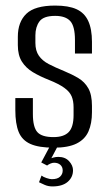

<svg xmlns="http://www.w3.org/2000/svg" viewBox="-20 -523 387 689"><path d="M173 7Q119 7 89 -6.5Q59 -20 47 -49.5Q35 -79 35 -128V-171H98V-114Q98 -67 114 -49Q130 -31 172 -31Q209 -31 226.5 -49Q244 -67 244 -110V-138Q244 -161 237 -177.5Q230 -194 210.5 -208Q191 -222 156 -236Q123 -249 98 -264Q73 -279 58.5 -302Q44 -325 44 -361V-391Q44 -444 74.5 -473.5Q105 -503 178 -503Q226 -503 254.5 -490Q283 -477 296.5 -448Q310 -419 310 -373V-331H249V-379Q249 -429 232 -447.5Q215 -466 178 -466Q136 -466 121.5 -446Q107 -426 107 -396V-369Q107 -341 119.5 -323Q132 -305 155 -293Q178 -281 210 -268Q239 -256 261.5 -242.5Q284 -229 297 -206Q310 -183 310 -143V-120Q310 -80 297.5 -51.5Q285 -23 255 -8Q225 7 173 7ZM168 146Q153 146 140.5 140.5Q128 135 120 131L129 107Q135 112 147 116Q159 120 166 120Q186 120 195.5 111Q205 102 205 89Q205 76 196.5 68.5Q188 61 174 61Q168 61 161 64Q154 67 149 71L128 60L160 0H188L161 51L155 49Q162 45 171 42.5Q180 40 189 40Q214 40 228 55.5Q242 71 242 88Q242 113 223 129.5Q204 146 168 146Z"/></svg>

Font: Alumni Sans Thin
Style: Regular
Weight: 400
Version: Version 1.018